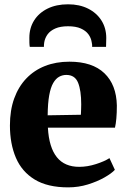

<svg xmlns="http://www.w3.org/2000/svg" viewBox="-20 -838 576 870"><path d="M289 11Q195.5 11 137.2 -24.5Q79 -60 52 -123.2Q25 -186.5 25 -269.5Q25 -338 44.2 -391.5Q63.5 -445 99 -482.2Q134.5 -519.5 184 -539Q233.5 -558.5 294.5 -558.5Q398.5 -558.5 453 -506.2Q507.5 -454 509.5 -360Q509.5 -326 507.2 -301.2Q505 -276.5 501 -259.5H197Q199.5 -214 209.8 -180.8Q220 -147.5 237.8 -125.5Q255.5 -103.5 280.8 -92.8Q306 -82 339 -82Q376 -82 415 -94.5Q454 -107 476 -121.5L500.5 -68.5Q486 -52.5 453.5 -34Q421 -15.5 378.2 -2.2Q335.5 11 289 11ZM196 -315.5 346.5 -318Q347 -330.5 347.5 -342Q348 -353.5 348 -365.5Q348 -428 333.8 -463.2Q319.5 -498.5 280.5 -498.5Q263 -498.5 248 -490.2Q233 -482 221.2 -462Q209.5 -442 203 -406.2Q196.5 -370.5 196 -315.5ZM288.5 -818.5Q340 -818.5 379 -799Q418 -779.5 439.8 -745Q461.5 -710.5 461.5 -666Q461.5 -656 461 -644.2Q460.5 -632.5 460.5 -625.5H397.5Q398 -629.5 397.5 -635Q397 -640.5 395.5 -647Q392.5 -666.5 380.5 -682.8Q368.5 -699 346 -709Q323.5 -719 288.5 -719Q253.5 -719 230.8 -709Q208 -699 196 -682.8Q184 -666.5 180.5 -646.5Q179.5 -640.5 179.2 -635Q179 -629.5 179 -625.5H115Q113.5 -632.5 113.2 -644.2Q113 -656 113 -666.5Q113 -711 134.5 -745.2Q156 -779.5 195.5 -799Q235 -818.5 288.5 -818.5Z"/></svg>

Font: Merriweather 48pt Black
Style: Regular
Weight: 900
Version: Version 2.100